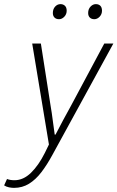

<svg xmlns="http://www.w3.org/2000/svg" viewBox="-98 -691 569 930"><path d="M-30 219Q-41 219 -54 216.5Q-67 214 -78 207L-64 176Q-49 182 -28 182Q15 182 52 146Q89 110 119 50L139 9L58 -480H100L147 -179Q153 -145 157.5 -108.5Q162 -72 167 -39H171Q189 -74 208 -109.5Q227 -145 246 -179L407 -480H451L156 59Q130 107 102.5 143Q75 179 42.5 199Q10 219 -30 219ZM188 -598Q174 -598 166 -606Q158 -614 158 -628Q158 -647 169 -659Q180 -671 195 -671Q208 -671 216.5 -663Q225 -655 225 -639Q225 -622 213.5 -610Q202 -598 188 -598ZM359 -598Q345 -598 337 -606Q329 -614 329 -628Q329 -647 340.5 -659Q352 -671 366 -671Q380 -671 388 -663Q396 -655 396 -639Q396 -622 384.5 -610Q373 -598 359 -598Z"/></svg>

Font: Source Sans 3 ExtraLight Light
Style: Italic
Weight: 300
Italic angle: -11°
Version: Version 3.052;hotconv 1.1.0;makeotfexe 2.6.0